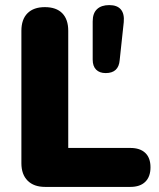

<svg xmlns="http://www.w3.org/2000/svg" viewBox="-20 -734 625 754"><path d="M157 0Q113 0 88.5 -24.5Q64 -49 64 -93V-613Q64 -658 88 -682Q112 -706 156 -706Q201 -706 224.5 -682Q248 -658 248 -613V-153H492Q530 -153 550.5 -133.5Q571 -114 571 -77Q571 -40 550.5 -20Q530 0 492 0ZM395 -447Q371 -447 357.5 -460.5Q344 -474 344 -500V-650Q344 -682 361 -698Q378 -714 409 -714Q440 -714 454.5 -697Q469 -680 466 -647L450 -498Q446 -447 395 -447Z"/></svg>

Font: Nunito ExtraLight Black
Style: Regular
Weight: 900
Version: Version 3.602